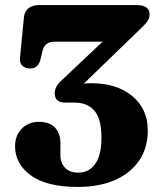

<svg xmlns="http://www.w3.org/2000/svg" viewBox="-20 -720 632 758"><path d="M563.5 -204.5Q563.5 -137 530 -87Q496.5 -37 434.5 -9.5Q372.5 18 287.5 18Q163.5 18 101.5 -27.8Q39.5 -73.5 39.5 -142.5Q39.5 -185.5 66.2 -212.2Q93 -239 133 -239Q176 -239 197.2 -216.2Q218.5 -193.5 218.5 -155V-107.5Q218.5 -77 237 -57.5Q255.5 -38 290 -38.5Q330.5 -38.5 355.5 -72.5Q380.5 -106.5 380.5 -177Q380.5 -250.5 353 -282.8Q325.5 -315 273.5 -315H237Q196 -315 196 -352.5Q196 -378 223 -402.5L385 -555.5H197Q157 -555.5 148.5 -521.5L139.5 -484Q135.5 -468.5 125.8 -459Q116 -449.5 98 -449.5Q80 -450 68.5 -460.5Q57 -471 59 -492.5L74.5 -652Q76.5 -674 92 -687Q107.5 -700 134.5 -700H520Q570.5 -700 570.5 -662Q570.5 -648.5 560.5 -634.5Q550.5 -620.5 526.5 -598.5L311 -390Q324.5 -391.5 339.5 -391.5Q441 -391.5 502.2 -340.8Q563.5 -290 563.5 -204.5Z"/></svg>

Font: Fraunces 9pt Soft
Style: Bold
Weight: 700
Version: Version 1.000;[b76b70a41]